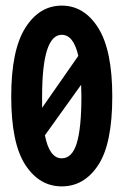

<svg xmlns="http://www.w3.org/2000/svg" viewBox="-20 -652 440 684"><path d="M200 12Q120 12 70 -65Q20 -142 20 -308Q20 -473 70 -552.5Q120 -632 200 -632Q280 -632 330 -552.5Q380 -473 380 -308Q380 -140 330 -64Q280 12 200 12ZM130 -308Q130 -287 130 -268L259 -453Q242 -528 200 -528Q130 -528 130 -308ZM200 -88Q237 -88 253.5 -142Q270 -196 270 -308Q270 -330 269 -350L140 -170Q156 -88 200 -88Z"/></svg>

Font: Inconsolata Condensed Black
Style: Regular
Weight: 900
Width: 3
Monospace: yes
Designer: Raph Levien, Cyreal, Brenton Simpson
Foundry: Raph Levien, Cyreal, Google
Version: Version 3.001; ttfautohint (v1.8.2.53-6de2)